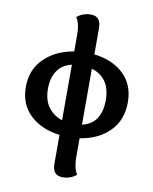

<svg xmlns="http://www.w3.org/2000/svg" viewBox="-93 -699 789 990"><g transform="rotate(10 302.0 -204.0)"><path d="M250 -67.9V-358.9Q199.2 -346.7 174.6 -309.3Q149.9 -272 149.9 -216.8Q149.9 -155.3 177.7 -118.7Q205.6 -82 250 -67.9ZM355 -63Q407.2 -75.7 430.7 -113.8Q454.1 -151.9 454.1 -206.1Q454.1 -270.5 427 -307.1Q399.9 -343.8 355 -356ZM355 110.4Q355 135.3 359.9 157.2Q364.7 179.2 375.5 195.3Q344.7 221.2 302.7 221.2Q250 221.2 250 159.7V8.8Q153.8 -2.9 95 -58.6Q36.1 -114.3 36.1 -205.1Q36.1 -296.4 95.7 -354.5Q155.3 -412.6 250 -428.2V-519.5Q250 -544.4 245.1 -566.4Q240.2 -588.4 229.5 -604.5Q260.3 -630.4 302.2 -630.4Q355 -630.4 355 -568.8V-431.2Q451.7 -419.9 509.8 -364.5Q567.9 -309.1 567.9 -216.8Q567.9 -124 509.5 -65.4Q451.2 -6.8 355 7.8Z"/></g></svg>

Font: ALMAS
Style: Bold
Weight: 700
Designer: ALMAS Font/ by Husham Jawad Kadhim, derived from the Bainsely font by/ Paul James MIller
Foundry: High-Logic / Made with FontCreator
Version: Version 1.411;September 19, 2021;FontCreator 14.0.0.2814 32-